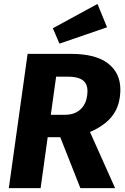

<svg xmlns="http://www.w3.org/2000/svg" viewBox="-20 -972 647 992"><path d="M122.6 -693.6H347.7Q474.5 -693.6 538.2 -644.2Q601.9 -594.9 601.9 -508.9Q601.9 -471.2 591.9 -435.5Q581.8 -399.8 556 -367.8Q530.2 -335.8 483.8 -309.1Q437.4 -282.4 364 -262.7L210.6 -263.4L226.5 -378.7H311.9Q346.6 -378.7 369.5 -389.4Q392.4 -400.2 406.3 -418.1Q420.3 -436 426.1 -457.5Q432 -479 432 -500.1Q432 -540.1 406.8 -558Q381.6 -576 329.7 -576H270L189.8 0H25.6ZM285.7 -277.4 437.9 -305.9 574.7 0H395.3ZM253.1 -826.1 483.6 -951.6 533.1 -831 287.1 -746.5Z"/></svg>

Font: Fira Sans Variable
Style: Italic
Weight: 397
Italic angle: -8°
Designer: Carrois Corporate & Edenspiekermann AG
Foundry: Carrois Corporate GbR & Edenspiekermann AG
Version: Version 4.202